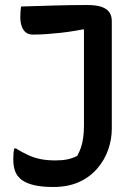

<svg xmlns="http://www.w3.org/2000/svg" viewBox="-20 -726 540 766"><path d="M201 -86Q228 -86 248 -90Q268 -94 288 -104Q297 -120 303 -137.5Q309 -155 312 -177Q315 -199 315 -226Q315 -275 315 -324.5Q315 -374 315 -424.5Q315 -475 315 -528Q315 -581 315 -637L336 -595L293 -621L341 -615Q309 -608 279 -603Q249 -598 221 -595Q193 -592 166 -590Q139 -588 111 -588Q95 -588 84 -596Q73 -604 67 -620Q61 -636 61 -659Q61 -672 62 -682.5Q63 -693 64 -700Q97 -701 129.5 -702Q162 -703 195 -704Q228 -705 261 -705.5Q294 -706 327 -706Q363 -706 384 -699Q405 -692 415.5 -678Q426 -664 426 -642Q426 -593 426 -542Q426 -491 426 -436.5Q426 -382 426 -326Q426 -270 426 -212Q426 -170 411.5 -128.5Q397 -87 367.5 -53Q338 -19 294.5 0.5Q251 20 193 20Q157 20 130.5 15.5Q104 11 85.5 2.5Q67 -6 56 -18Q48 -26 43 -36.5Q38 -47 35.5 -60.5Q33 -74 33 -91Q33 -105 34 -115.5Q35 -126 37 -134H43Q69 -118 93 -107Q117 -96 143 -91Q169 -86 201 -86Z"/></svg>

Font: Recursive Casual Medium
Style: Regular
Weight: 500
Version: Version 1.047